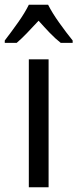

<svg xmlns="http://www.w3.org/2000/svg" viewBox="-50 -786 325 806"><path d="M154 0H71V-537H154ZM152 -766Q169 -732 199 -690Q229 -648 255 -616V-606H205Q182 -624 159 -648Q136 -672 112 -699Q87 -672 63.5 -647.5Q40 -623 20 -606H-30V-616Q-3 -651 26 -692Q55 -733 71 -766Z"/></svg>

Font: Noto Sans Hebrew Condensed
Style: Regular
Weight: 400
Width: 3
Designer: Monotype Design Team
Foundry: Monotype Imaging Inc.
Version: Version 2.004; ttfautohint (v1.8.4.7-5d5b)